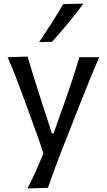

<svg xmlns="http://www.w3.org/2000/svg" viewBox="-20 -846 597 1073"><path d="M133.8 207Q158.7 158.2 180.7 109.4Q202.6 60.5 222.7 11.7Q206.1 -41 186.5 -95Q167 -148.9 148.4 -199.2L113.8 -294.4Q92.8 -351.1 70.1 -410.6Q47.4 -470.2 22.9 -526.4L134.3 -529.8Q153.8 -462.9 173.8 -398.7Q193.8 -334.5 215.8 -267.6L270 -100.6H279.3L338.9 -267.6Q361.8 -333 383.3 -397.2Q404.8 -461.4 423.3 -526.4H534.7Q515.6 -483.4 499.3 -443.8Q482.9 -404.3 463.9 -356.9Q444.8 -309.6 418.5 -243.7L360.4 -95.2Q320.3 5.4 293.9 75.9Q267.6 146.5 248 203.6ZM198.7 -610.8Q234.9 -664.6 268.8 -717.3Q302.7 -770 333 -823.2L445.8 -825.7Q406.2 -771 361.8 -717.8Q317.4 -664.6 271 -612.3Z"/></svg>

Font: Pinar-FD Medium
Style: Regular
Weight: 500
Designer: Amin Abedi
Version: Version 3.000